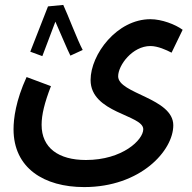

<svg xmlns="http://www.w3.org/2000/svg" viewBox="-20 -530 782 780"><path d="M237 -510 175 -504C160 -465 113 -345 103 -320L152 -302C158 -317 185 -389 205 -442C225 -397 255 -325 266 -304L316 -327C295 -366 255 -472 237 -510ZM35 -5C35 153 159 230 322 230C551 230 684 82 684 -21C684 -132 460 -149 460 -220C460 -265 518 -343 591 -343C621 -343 656 -327 677 -316L722 -409C692 -431 637 -452 591 -452C455 -452 348 -309 348 -205C348 -70 562 -64 562 -5C562 38 478 120 329 120C218 120 149 71 149 -23C149 -64 161 -113 187 -180L88 -217C44 -121 35 -48 35 -5Z"/></svg>

Font: Noto Sans Arabic Cond SemBd
Style: Regular
Weight: 600
Width: 3
Designer: Monotype Design Team, Nadine Chahine, Nizar Qandah and Khaled Hosny
Foundry: Monotype Imaging Inc.
Version: Version 2.012